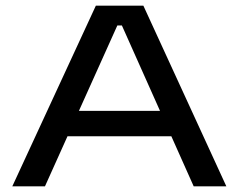

<svg xmlns="http://www.w3.org/2000/svg" viewBox="-20 -659 844 679"><path d="M23.5 0 319 -639H487L780.5 0H665L411 -569H395L139 0ZM196.5 -177V-267H607.5V-177Z"/></svg>

Font: Anek Latin Expanded Medium
Style: Regular
Weight: 500
Width: 7
Designer: Yesha Goshar
Foundry: Ek Type
Version: Version 1.003